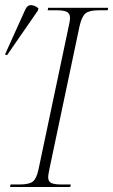

<svg xmlns="http://www.w3.org/2000/svg" viewBox="-51 -745 451 765"><path d="M-11 0 -9 -10H27Q64 -10 79 -21Q94 -32 102 -68L224 -646Q226 -654 227 -661.5Q228 -669 228 -674Q228 -690 216.5 -697Q205 -704 175 -704H139L141 -714H380L378 -704H342Q305 -704 290 -692Q275 -680 266 -641L146 -72Q144 -62 142.5 -53.5Q141 -45 141 -39Q141 -22 153 -16Q165 -10 194 -10H231L229 0ZM-23 -525 -31 -528 48 -703Q57 -725 72.5 -724.5Q88 -724 102 -712L100 -703Z"/></svg>

Font: Noto Serif Display ExtraLight
Style: Italic
Weight: 200
Italic angle: -12°
Designer: Monotype Design Team
Foundry: Monotype Imaging Inc.
Version: Version 2.009